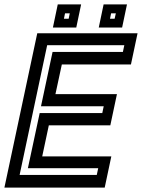

<svg xmlns="http://www.w3.org/2000/svg" viewBox="-37 -851 644 871"><path d="M-17 0 132 -700H587L557 -558.5H243.5L214.5 -424H493.5L463.5 -282.5H184.5L154.5 -141.5H468L438 0ZM52 -57.5H402L408.5 -88H89.5L143 -338H427L433.5 -369H149L201.5 -615.5H520.5L527 -646H177ZM411 -726 433 -831H539L517 -726ZM203 -726 225 -831H331L309 -726ZM253 -766H274.5L279.5 -790.5H258ZM462 -766H483L488.5 -790.5H467Z"/></svg>

Font: Tourney Thin SemiBold
Style: Italic
Weight: 600
Italic angle: -12°
Version: Version 1.015